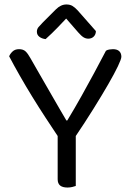

<svg xmlns="http://www.w3.org/2000/svg" viewBox="-20 -834 590 859"><path d="M314 -218H243Q215 -260 184.5 -306.5Q154 -353 124.5 -401Q95 -449 68.5 -495.5Q42 -542 21 -582Q25 -593 36 -603.5Q47 -614 65 -614Q84 -614 94.5 -604Q105 -594 116 -574Q129 -551 145.5 -522.5Q162 -494 180 -462.5Q198 -431 216 -400Q234 -369 249.5 -342Q265 -315 277 -295H281Q316 -353 345 -405Q374 -457 401 -507Q428 -557 454 -607Q460 -611 469 -612.5Q478 -614 485 -614Q504 -614 513.5 -605Q523 -596 523 -580Q523 -570 507.5 -537.5Q492 -505 464 -456.5Q436 -408 398 -347Q360 -286 314 -218ZM238 -257H319V-2Q314 0 303.5 2.5Q293 5 282 5Q260 5 249 -4Q238 -13 238 -32ZM276 -751Q260 -734 236.5 -709.5Q213 -685 184 -659Q167 -661 156 -669.5Q145 -678 145 -692Q145 -704 152.5 -713Q160 -722 171 -733L230 -792Q252 -814 277 -814Q293 -814 304 -807.5Q315 -801 327 -788L409 -695Q409 -680 399.5 -670.5Q390 -661 375 -661Q364 -661 354 -667Q344 -673 330 -689Z"/></svg>

Font: Baloo Paaji 2
Style: Regular
Weight: 400
Designer: Shuchita Grover, Noopur Datye and Ek Type
Foundry: Ek Type
Version: Version 1.700